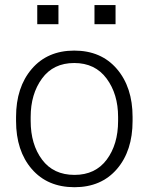

<svg xmlns="http://www.w3.org/2000/svg" viewBox="-20 -741 597 770"><path d="M44.4 -272Q44.4 -391.1 107.4 -464.6Q170.4 -538.1 277.8 -538.1Q385.7 -538.1 448.7 -464.6Q511.7 -391.1 511.7 -272V-255.9Q511.7 -136.2 449 -63.2Q386.2 9.8 278.8 9.8Q170.4 9.8 107.4 -63.2Q44.4 -136.2 44.4 -255.9ZM103 -255.9Q103 -162.1 148.7 -100.8Q194.3 -39.6 278.8 -39.6Q362.3 -39.6 408 -100.8Q453.6 -162.1 453.6 -255.9V-272Q453.6 -363.8 407.5 -426Q361.3 -488.3 277.8 -488.3Q193.8 -488.3 148.4 -426Q103 -363.8 103 -272ZM443.4 -644H358.9V-720.7H443.4ZM214.4 -644H129.4V-720.7H214.4Z"/></svg>

Font: Franko
Style: Light
Weight: 300
Designer: Google
Version: Version 1.200310; 2013